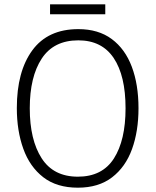

<svg xmlns="http://www.w3.org/2000/svg" viewBox="-20 -860 721 890"><path d="M622 -358Q622 -252 592 -169Q562 -86 499.5 -38Q437 10 341 10Q243 10 180.5 -38.5Q118 -87 88 -170.5Q58 -254 58 -359Q58 -529 130 -627Q202 -725 343 -725Q436 -725 498 -679Q560 -633 591 -550.5Q622 -468 622 -358ZM118 -358Q118 -212 173 -126.5Q228 -41 341 -41Q454 -41 508 -125.5Q562 -210 562 -358Q562 -509 507 -591Q452 -673 343 -673Q229 -673 173.5 -588.5Q118 -504 118 -358ZM468 -840V-794H212V-840Z"/></svg>

Font: Noto Sans Myanmar SemiCondensed Light
Style: Regular
Weight: 300
Width: 4
Designer: Monotype Design Team
Foundry: Monotype Imaging Inc.
Version: Version 2.107; ttfautohint (v1.8.4.7-5d5b)